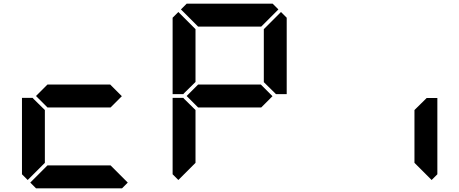

<svg xmlns="http://www.w3.org/2000/svg" viewBox="-20 -1020 2488 1040"><path d="M577 -562 640 -499 579 -438H237L175 -500L237 -562ZM130 -45 99 -76V-490H157L161 -485L223 -424V-138ZM672 -31 641 0H175L144 -31L237 -124H579Z M1393 -562 1456 -499 1395 -438H1053L991 -500L1053 -562ZM977 -515 973 -510H915V-924L946 -955L1039 -862V-576ZM946 -45 915 -76V-490H973L977 -485L1039 -424V-138ZM960 -969 991 -1000H1457L1488 -969L1395 -876H1053ZM1502 -955 1533 -924V-510H1475L1471 -514L1409 -575V-862Z M2287 -485 2291 -489H2349V-76L2318 -45L2225 -138V-424Z"/></svg>

Font: DSEG7 Classic
Style: Bold
Weight: 700
Designer: Keshikan(Twitter:@keshinomi_88pro)
Version: Version 0.46